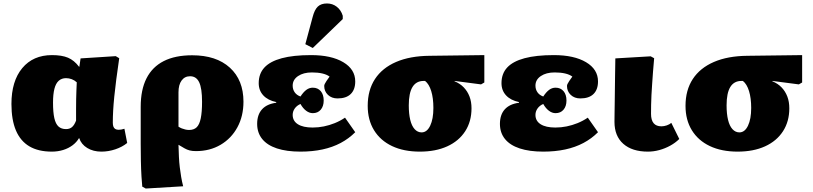

<svg xmlns="http://www.w3.org/2000/svg" viewBox="-20 -861 4694 1108"><path d="M279 14Q201 14 149.5 -16.5Q98 -47 72 -108Q46 -169 46 -261Q46 -393 108.5 -468Q171 -543 280 -543Q337 -543 372.5 -528Q408 -513 436 -476H438L445 -524L648 -537L668 -525Q658 -457 651 -402.5Q644 -348 639.5 -303.5Q635 -259 633 -222.5Q631 -186 631 -153Q631 -139 634.5 -130Q638 -121 645.5 -116.5Q653 -112 665 -112Q673 -112 680.5 -113.5Q688 -115 698 -118L714 -36Q686 -13 646 0.5Q606 14 565 14Q518 14 483.5 -7Q449 -28 437 -64H436Q422 -40 398.5 -22.5Q375 -5 344.5 4.5Q314 14 279 14ZM361 -116Q382 -116 395.5 -127.5Q409 -139 419 -165Q419 -202 419 -232.5Q419 -263 419.5 -289.5Q420 -316 421 -339.5Q422 -363 423 -386Q410 -398 394 -404Q378 -410 361 -410Q336 -410 319 -395Q302 -380 294 -348.5Q286 -317 286 -269Q286 -213 293.5 -179.5Q301 -146 317.5 -131Q334 -116 361 -116Z M821 227 801 216Q799 198 796.5 158Q794 118 793 67.5Q792 17 792 -32V-245Q792 -343 825.5 -409Q859 -475 925 -508.5Q991 -542 1089 -542Q1228 -542 1306.5 -470.5Q1385 -399 1385 -274Q1385 -191 1350 -126.5Q1315 -62 1253 -25.5Q1191 11 1111 11Q1089 11 1074 7Q1059 3 1045 -5Q1031 -13 1011 -25H1010Q1011 12 1012.5 44Q1014 76 1017.5 104.5Q1021 133 1025.5 160Q1030 187 1037 214ZM1071 -111Q1099 -111 1115 -126.5Q1131 -142 1138.5 -178Q1146 -214 1146 -274Q1146 -351 1129.5 -386Q1113 -421 1077 -421Q1046 -421 1028 -396.5Q1010 -372 1010 -328V-130Q1019 -124 1029 -120Q1039 -116 1050 -113.5Q1061 -111 1071 -111Z M1714 14Q1634 14 1578 -4.5Q1522 -23 1493 -59Q1464 -95 1464 -146Q1464 -199 1492 -230Q1520 -261 1574 -268V-272Q1526 -282 1499.5 -310.5Q1473 -339 1473 -381Q1473 -436 1506 -471.5Q1539 -507 1606 -525Q1673 -543 1775 -543Q1892 -543 1961 -502Q2030 -461 2030 -391Q2030 -344 2004 -318.5Q1978 -293 1928 -293Q1894 -293 1872.5 -313.5Q1851 -334 1851 -365Q1851 -370 1854 -376.5Q1857 -383 1864 -393.5Q1871 -404 1882 -419Q1866 -431 1840 -437Q1814 -443 1780 -443Q1731 -443 1700 -422Q1669 -401 1669 -367Q1669 -345 1680.5 -328.5Q1692 -312 1714 -304Q1731 -330 1748 -342.5Q1765 -355 1785 -355Q1814 -355 1831 -335Q1848 -315 1848 -281Q1848 -248 1831 -228Q1814 -208 1785 -208Q1765 -208 1746.5 -222Q1728 -236 1714 -261Q1693 -252 1681 -235Q1669 -218 1669 -198Q1669 -163 1699 -144Q1729 -125 1784 -125Q1817 -125 1849 -131.5Q1881 -138 1912 -150.5Q1943 -163 1971 -182L2030 -98Q1993 -61 1946 -36Q1899 -11 1841 1.5Q1783 14 1714 14ZM1785 -584 1742 -606 1784 -762Q1795 -805 1814 -823Q1833 -841 1867 -841Q1899 -841 1923.5 -822Q1948 -803 1958 -770V-751Z M2403 14Q2310 14 2242.5 -18Q2175 -50 2138.5 -109.5Q2102 -169 2102 -250Q2102 -341 2144 -405Q2186 -469 2266 -503.5Q2346 -538 2459 -539L2775 -543V-385L2756 -374L2603 -394V-392Q2635 -379 2656.5 -356.5Q2678 -334 2689.5 -304Q2701 -274 2701 -236Q2701 -160 2664.5 -103.5Q2628 -47 2561 -16.5Q2494 14 2403 14ZM2413 -97Q2444 -97 2462.5 -135.5Q2481 -174 2481 -238Q2481 -295 2468.5 -335.5Q2456 -376 2433 -394H2425Q2382 -394 2360.5 -359Q2339 -324 2339 -253Q2339 -204 2347.5 -169Q2356 -134 2373 -115.5Q2390 -97 2413 -97Z M3115 14Q3035 14 2979 -4.5Q2923 -23 2894 -59Q2865 -95 2865 -146Q2865 -199 2893 -230Q2921 -261 2975 -268V-272Q2927 -282 2900.5 -310.5Q2874 -339 2874 -381Q2874 -436 2907 -471.5Q2940 -507 3007 -525Q3074 -543 3176 -543Q3293 -543 3362 -502Q3431 -461 3431 -391Q3431 -344 3405 -318.5Q3379 -293 3329 -293Q3295 -293 3273.5 -313.5Q3252 -334 3252 -365Q3252 -370 3255 -376.5Q3258 -383 3265 -393.5Q3272 -404 3283 -419Q3267 -431 3241 -437Q3215 -443 3181 -443Q3132 -443 3101 -422Q3070 -401 3070 -367Q3070 -345 3081.5 -328.5Q3093 -312 3115 -304Q3132 -330 3149 -342.5Q3166 -355 3186 -355Q3215 -355 3232 -335Q3249 -315 3249 -281Q3249 -248 3232 -228Q3215 -208 3186 -208Q3166 -208 3147.5 -222Q3129 -236 3115 -261Q3094 -252 3082 -235Q3070 -218 3070 -198Q3070 -163 3100 -144Q3130 -125 3185 -125Q3218 -125 3250 -131.5Q3282 -138 3313 -150.5Q3344 -163 3372 -182L3431 -98Q3394 -61 3347 -36Q3300 -11 3242 1.5Q3184 14 3115 14Z M3719 14Q3628 14 3577 -31Q3526 -76 3526 -158Q3526 -174 3526.5 -204Q3527 -234 3527.5 -272.5Q3528 -311 3528.5 -351Q3529 -391 3529.5 -427Q3530 -463 3530.5 -489Q3531 -515 3531 -524L3735 -536L3755 -525Q3751 -484 3748.5 -447.5Q3746 -411 3743.5 -377.5Q3741 -344 3739.5 -313.5Q3738 -283 3737.5 -256Q3737 -229 3737 -204Q3737 -168 3752 -150Q3767 -132 3797 -132Q3812 -132 3828 -137.5Q3844 -143 3854 -152L3900 -59Q3878 -37 3848 -20.5Q3818 -4 3785 5Q3752 14 3719 14Z M4237 14Q4144 14 4076.5 -18Q4009 -50 3972.5 -109.5Q3936 -169 3936 -250Q3936 -341 3978 -405Q4020 -469 4100 -503.5Q4180 -538 4293 -539L4609 -543V-385L4590 -374L4437 -394V-392Q4469 -379 4490.5 -356.5Q4512 -334 4523.5 -304Q4535 -274 4535 -236Q4535 -160 4498.5 -103.5Q4462 -47 4395 -16.5Q4328 14 4237 14ZM4247 -97Q4278 -97 4296.5 -135.5Q4315 -174 4315 -238Q4315 -295 4302.5 -335.5Q4290 -376 4267 -394H4259Q4216 -394 4194.5 -359Q4173 -324 4173 -253Q4173 -204 4181.5 -169Q4190 -134 4207 -115.5Q4224 -97 4247 -97Z"/></svg>

Font: Literata Variable Black
Style: Regular
Weight: 900
Designer: Latin by Veronika Burian and Jose Scaglione. Greek by Irene Vlachou. Cyrillic by Vera Evstafieva.
Foundry: TypeTogether
Version: Version 3.021